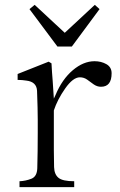

<svg xmlns="http://www.w3.org/2000/svg" viewBox="-20 -772 493 792"><path d="M52.7 -442.4V-466.8L180.7 -517.6L192.4 -510.7Q194.3 -473.6 197.3 -438.5Q200.2 -402.3 202.1 -365.2L209 -379.9Q236.3 -445.3 280.3 -482.4Q324.2 -519.5 370.1 -519.5Q397.5 -519.5 418.9 -507.3Q440.4 -495.1 440.4 -469.7Q440.4 -414.1 396.5 -414.1Q380.9 -414.1 366.7 -423.8Q352.5 -433.6 339.8 -443.4Q326.2 -453.1 309.6 -453.1Q281.2 -453.1 249 -407.2Q216.8 -361.3 202.1 -316.4V-152.3Q202.1 -112.3 203.1 -82.5Q204.1 -52.7 221.2 -38.6Q238.3 -24.4 286.1 -24.4V0H60.5V-24.4Q85.9 -25.4 109.4 -34.7Q132.8 -43.9 133.8 -78.1Q135.7 -146.5 135.7 -223.6V-279.3Q135.7 -319.3 132.8 -397.5Q130.9 -434.6 88.9 -439.5Q71.3 -442.4 52.7 -442.4ZM101.6 -734.4 123 -752 247.1 -636.7 371.1 -752 390.6 -734.4 276.4 -580.1H216.8Z"/></svg>

Font: GenEi Koburi Mincho v6
Style: Regular
Weight: 400
Designer: o_tamon (Modified)
Foundry: o_tamon / Adobe Systems Incorporated
Version: Version 6.1